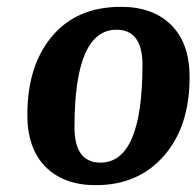

<svg xmlns="http://www.w3.org/2000/svg" viewBox="-20 -531 575 562"><path d="M535 -305Q535 -161 460 -75Q385 11 260 11Q167 11 113.5 -42.5Q60 -96 60 -195Q60 -339 132.5 -425Q205 -511 334 -511Q428 -511 481.5 -457.5Q535 -404 535 -305ZM321 -444Q198 -444 198 -159Q198 -55 274 -55Q397 -55 397 -341Q397 -444 321 -444Z"/></svg>

Font: Arsenal
Style: Bold Italic
Weight: 700
Italic angle: -9.10001°
Designer: Andrij Shevchenko
Foundry: Stairsfor
Version: Version 2.001;PS 002.001;hotconv 1.0.88;makeotf.lib2.5.64775